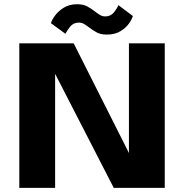

<svg xmlns="http://www.w3.org/2000/svg" viewBox="-20 -910 915 930"><path d="M73.5 0V-700H337L604.5 -169V-700H778V0H531L247 -552.5V0ZM497.5 -742.5Q467 -742.5 447.5 -753.5Q428 -764.5 412.5 -776.5Q400 -786 388.2 -793.2Q376.5 -800.5 362 -800.5Q336 -800.5 320.2 -781.5Q304.5 -762.5 297.5 -746L227 -797.5Q230 -811.5 245.5 -833.2Q261 -855 288 -872.2Q315 -889.5 353.5 -889.5Q383 -889.5 402.8 -878.8Q422.5 -868 438.5 -855.5Q451 -845.5 463.2 -838Q475.5 -830.5 490.5 -830.5Q515.5 -830.5 531.2 -849.5Q547 -868.5 553.5 -885L623.5 -832.5Q619.5 -817.5 604.8 -796.2Q590 -775 563.2 -758.8Q536.5 -742.5 497.5 -742.5Z"/></svg>

Font: Trispace SemiExpanded
Style: Bold
Weight: 700
Width: 6
Designer: Tyler Finck
Foundry: Etcetera Type Company
Version: Version 1.210; ttfautohint (v1.8.3)